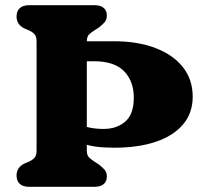

<svg xmlns="http://www.w3.org/2000/svg" viewBox="-20 -720 794 740"><path d="M242.3 -484V-561H419.6Q510.1 -561 578.4 -535.1Q646.7 -509.3 684.7 -461.5Q722.7 -413.7 722.7 -347.4Q722.7 -284.4 685.5 -240.4Q648.4 -196.3 580.1 -173.4Q511.8 -150.5 418.2 -150.7Q378.3 -150.8 347.8 -155.1Q317.4 -159.5 290.2 -169.7Q263.1 -179.9 232.8 -196.3L242.2 -262.1Q262 -251.2 281.8 -242.3Q301.6 -233.4 325.1 -228.3Q348.7 -223.2 378.4 -223.1Q429.5 -222.8 462.6 -251.2Q495.7 -279.6 495.7 -343.4Q495.7 -407.1 458.2 -445.6Q420.8 -484 341.6 -484ZM314.6 -140.6Q314.6 -121.1 323.3 -113Q332.1 -105 343.6 -97.4L361.6 -85.6Q375 -75.2 383.4 -65.6Q391.8 -56 391.8 -39.2Q391.8 -20.8 379.7 -10.4Q367.7 0 342.4 0H93.2Q68 0 55.9 -11.6Q43.8 -23.2 43.8 -43.2Q43.8 -74.8 74 -89.6L92 -97.4Q105.1 -103 113.1 -112Q121 -121.1 121 -140.6V-559.4Q121 -578.9 113.1 -588Q105.1 -597.1 92 -602.6L74 -610.4Q43.8 -625.2 43.8 -656.8Q43.8 -676.8 55.9 -688.4Q68 -700 93.2 -700H342.4Q367.7 -700 379.7 -689.6Q391.8 -679.2 391.8 -660.8Q391.8 -644 383.4 -634.4Q375 -624.8 361.6 -614.4L343.6 -602.6Q332.1 -595.5 323.3 -587.2Q314.6 -578.9 314.6 -559.4Z"/></svg>

Font: Fraunces SuperSoft Wonky
Style: Regular
Weight: 900
Version: Version 1.000;[b76b70a41]